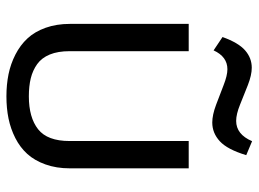

<svg xmlns="http://www.w3.org/2000/svg" viewBox="-120 -646 778 577"><g transform="rotate(90 268.5 -357.0)"><path d="M130.9 -610.4 90.8 -637.2Q107.9 -685.1 130.9 -705.1Q153.8 -725.1 183.1 -725.1Q205.1 -725.1 235.1 -713.4Q265.1 -701.7 293.9 -689.9Q322.8 -678.2 342.8 -678.2Q383.3 -678.2 403.8 -726.1L445.8 -708.5Q428.7 -651.9 404.1 -629.2Q379.4 -606.4 347.7 -606.4Q325.2 -606.4 294.9 -617.7Q264.6 -628.9 235.6 -640.4Q206.5 -651.9 187.5 -651.9Q149.9 -651.9 130.9 -610.4ZM51.3 -178.7V-535.6H133.3V-177.7Q133.3 -142.6 143.3 -118.2Q153.3 -93.8 172.1 -80.3Q190.9 -66.9 214.6 -61Q238.3 -55.2 269 -55.2Q332.5 -55.2 367.9 -83Q403.3 -110.8 403.3 -177.7V-535.6H485.4V-178.7Q485.4 -137.7 473.6 -105Q461.9 -72.3 442.1 -50.5Q422.4 -28.8 394.5 -14.6Q366.7 -0.5 335.7 5.9Q304.7 12.2 269 12.2Q233.9 12.2 202.6 5.9Q171.4 -0.5 143.3 -14.9Q115.2 -29.3 95 -51Q74.7 -72.8 63 -105.5Q51.3 -138.2 51.3 -178.7Z"/></g></svg>

Font: Oxygen
Style: Regular
Weight: 400
Designer: Vernon Adams
Foundry: Vernon Adams
Version: Version Release 0.2.3 webfont; ttfautohint (v0.93.3-1d66) -l